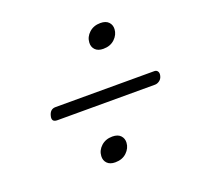

<svg xmlns="http://www.w3.org/2000/svg" viewBox="-90 -674 668 651"><g transform="rotate(-20 244.0 -348.5)"><path d="M314.5 -493.1Q295.3 -493.1 285.5 -503.4Q275.7 -513.6 276.6 -529.2Q277.6 -549.4 293.7 -564.2Q309.9 -578.9 334.1 -578.9Q353.9 -578.9 363.7 -568.5Q373.5 -558.1 372.6 -542.9Q371.6 -523.3 355.8 -508.2Q340 -493.1 314.5 -493.1ZM69 -341Q74.5 -363 94 -363H451Q458.5 -363 462.5 -357Q466.5 -351 464 -341Q461.5 -330.5 453.5 -324.8Q445.5 -319 437 -319H85Q63 -319 69 -341ZM221 -117.6Q201.8 -117.6 192 -127.9Q182.2 -138.1 183.1 -153.7Q184.1 -173.9 200.2 -188.7Q216.4 -203.4 240.6 -203.4Q260.4 -203.4 270.2 -193Q280 -182.6 279.1 -167.4Q278.1 -147.8 262.3 -132.7Q246.5 -117.6 221 -117.6Z"/></g></svg>

Font: Fraunces 144pt S050 SemiBold
Style: Italic
Weight: 600
Italic angle: -16°
Version: Version 1.000; ttfautohint (v1.8.3)